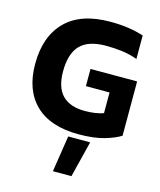

<svg xmlns="http://www.w3.org/2000/svg" viewBox="-130 -747 908 1090"><g transform="rotate(15 323.5 -202.0)"><path d="M372 10Q205 10 118 -74.5Q31 -159 31 -313Q31 -474 120 -564Q209 -654 382 -654Q441 -654 488.5 -647Q536 -640 579 -626V-488Q536 -504 489.5 -510Q443 -516 394 -516Q290 -516 242.5 -466.5Q195 -417 195 -313Q195 -218 240 -172.5Q285 -127 373 -127Q431 -127 481 -143V-265H342V-366H616V-47Q582 -25 521.5 -7.5Q461 10 372 10ZM286 250 319 37H448L395 250Z"/></g></svg>

Font: Kanit SemiBold
Style: Regular
Weight: 600
Designer: Katatrad Team
Foundry: CadsonDemak
Version: Version 2.000; ttfautohint (v1.8.3)